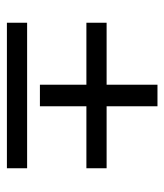

<svg xmlns="http://www.w3.org/2000/svg" viewBox="21 -558 487 570"><g transform="rotate(90 265.0 -272.5)"><path d="M47 -345H231V-496H295V-345H479V-285H295V-147H231V-285H47ZM479 -109V-49H47V-109Z"/></g></svg>

Font: Panefresco 250wt
Style: Regular
Weight: 300
Version: Version 1.000